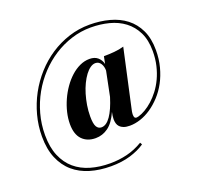

<svg xmlns="http://www.w3.org/2000/svg" viewBox="-141 -820 1165 1133"><g transform="rotate(-20 442.0 -253.5)"><path d="M555.7 -25.9Q532.2 -25.9 517.1 -31.5Q502 -37.1 492.9 -46.6Q483.9 -56.2 480.5 -68.6Q477.1 -81.1 477.1 -94.7Q477.1 -106 478.8 -116.9Q480.5 -127.9 482.9 -138.7Q455.6 -77.6 419.7 -51.8Q383.8 -25.9 340.8 -25.9Q288.1 -25.9 256.6 -58.3Q225.1 -90.8 225.1 -155.8Q225.1 -191.4 234.1 -229Q243.2 -266.6 259.3 -302.5Q275.4 -338.4 297.6 -370.1Q319.8 -401.9 346.4 -426Q373 -450.2 403.1 -464.1Q433.1 -478 464.4 -478Q497.1 -478 516.1 -461.2Q535.2 -444.3 541.5 -418.5L550.8 -463.9Q582.5 -463.9 616 -466.8Q649.4 -469.7 677.2 -478L598.1 -117.2Q593.3 -97.7 592.8 -85.4V-80.6Q592.8 -69.3 596.4 -63.5Q600.1 -57.6 608.9 -57.6Q613.3 -57.6 621.6 -60.1Q642.1 -65.9 665.5 -79.6Q689 -93.3 712.4 -114.3Q735.8 -135.3 757.3 -163.3Q778.8 -191.4 795.4 -226.6Q812 -261.7 822 -303.7Q832 -345.7 832 -394Q832 -463.4 808.1 -512Q784.2 -560.5 743.4 -591.3Q702.6 -622.1 648.7 -636Q594.7 -649.9 534.7 -649.9Q472.7 -649.9 413.8 -631.3Q355 -612.8 302.7 -579.3Q250.5 -545.9 206.8 -499.3Q163.1 -452.6 131.6 -396.5Q100.1 -340.3 82.5 -276.6Q64.9 -212.9 64.9 -145Q64.9 -67.9 88.1 -13.2Q111.3 41.5 152.1 76.2Q192.9 110.8 248.8 127Q304.7 143.1 370.6 143.1Q425.3 143.1 476.6 130.6Q527.8 118.2 576.7 88.9L584 102.1Q545.9 128.4 491.5 144.8Q437 161.1 369.6 161.1Q298.3 161.1 238.8 143.3Q179.2 125.5 136.2 88.4Q93.3 51.3 69.1 -6.1Q44.9 -63.5 44.9 -143.1Q44.9 -210.4 62.3 -275.4Q79.6 -340.3 111.1 -398.7Q142.6 -457 187 -506.3Q231.4 -555.7 285.9 -591.6Q340.3 -627.4 402.8 -647.7Q465.3 -668 533.7 -668Q600.1 -668 658.2 -652.3Q716.3 -636.7 759.3 -603.5Q802.2 -570.3 826.9 -518.3Q851.6 -466.3 851.6 -393.1Q851.6 -336.9 838.6 -287.8Q825.7 -238.8 803.7 -198Q781.7 -157.2 752.2 -125.2Q722.7 -93.3 689.9 -71Q657.2 -48.8 622.6 -37.4Q587.9 -25.9 555.7 -25.9ZM394.5 -74.2Q425.3 -74.2 452.6 -113.5Q480 -152.8 502.4 -225.6L533.7 -379.9Q533.7 -391.6 531 -402.8Q528.3 -414.1 522.7 -423.1Q517.1 -432.1 508.8 -437.5Q500.5 -442.9 488.8 -442.9Q472.7 -442.9 456.3 -431.4Q439.9 -419.9 424.8 -399.7Q409.7 -379.4 396.5 -352.1Q383.3 -324.7 373.8 -293Q364.3 -261.2 358.6 -226.6Q353 -191.9 353 -157.2Q353 -110.8 363.8 -92.5Q374.5 -74.2 394.5 -74.2Z"/></g></svg>

Font: SVN-Playfair Display
Style: Bold
Weight: 700
Designer: Claus Eggers Sørensen
Foundry: Claus Eggers Sørensen
Version: Version 1.004;PS 001.004;hotconv 1.0.70;makeotf.lib2.5.58329